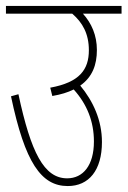

<svg xmlns="http://www.w3.org/2000/svg" viewBox="-20 -642 429 646"><path d="M0 -622V-596H223C258 -566 279 -528 279 -473C279 -408 248 -365 149 -347L156 -319C185 -324 208 -331 228 -341C273 -291 296 -233 296 -166C296 -85 259 -42 206 -42C128 -42 84 -129 42 -325L17 -318C64 -94 119 -16 208 -16C279 -16 323 -69 323 -164C323 -238 293 -302 250 -354C291 -383 306 -424 306 -474C306 -523 288 -564 259 -596H389V-622Z"/></svg>

Font: Noto Sans Devanagari ExtraCondensed Thin
Style: Regular
Weight: 100
Width: 2
Designer: Jelle Bosma - Monotype Design Team
Foundry: Monotype Imaging Inc.
Version: Version 2.004